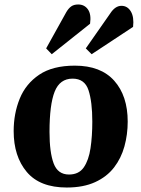

<svg xmlns="http://www.w3.org/2000/svg" viewBox="-20 -822 631 857"><path d="M278 15Q158 15 99.5 -54.5Q41 -124 41 -237Q41 -315 68 -381.5Q95 -448 155 -488.5Q215 -529 314 -529Q430 -529 490 -461.5Q550 -394 550 -279Q550 -222 535.5 -169Q521 -116 489 -74.5Q457 -33 404.5 -9Q352 15 278 15ZM288 -43Q332 -43 354 -75Q376 -107 384 -160.5Q392 -214 392 -279Q392 -368 375 -419.5Q358 -471 304 -471Q247 -471 224 -413Q201 -355 201 -233Q201 -142 219.5 -92.5Q238 -43 288 -43ZM276 -768Q286 -785 298 -793.5Q310 -802 329 -802Q357 -802 372.5 -780Q388 -758 382 -716L211 -580L186 -606ZM472 -762Q494 -796 522 -796Q549 -796 564 -771Q579 -746 574 -702L389 -580L363 -606Z"/></svg>

Font: Literata 36pt
Style: Bold Italic
Weight: 700
Italic angle: -2°
Designer: Latin by Veronika Burian and Jose Scaglione. Greek by Irene Vlachou. Cyrillic by Vera Evstafieva
Foundry: TypeTogether
Version: Version 3.002